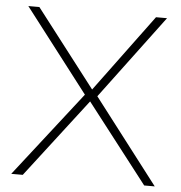

<svg xmlns="http://www.w3.org/2000/svg" viewBox="-51 -749 750 797"><g transform="rotate(5 324.0 -350.0)"><path d="M579 0 325 -328 73 0H25L301 -354L35 -700H81L329 -378L567 -700H613L353 -352L623 0Z"/></g></svg>

Font: REM Medium Thin
Style: Regular
Weight: 250
Version: Version 1.005;gftools[0.9.28]